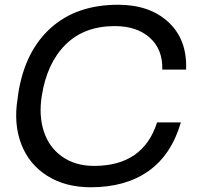

<svg xmlns="http://www.w3.org/2000/svg" viewBox="-20 -770 836 808"><path d="M361.8 18.1Q255.4 18.1 179 -30Q102.5 -78.1 69.6 -163.3Q36.6 -248.5 54.2 -356L57.1 -377.9Q85 -554.7 193.6 -652.3Q302.2 -750 477.1 -750Q610.4 -750 689.2 -676.5Q768.1 -603 763.2 -477.1H663.1Q665 -563 610.1 -611.6Q555.2 -660.2 462.9 -660.2Q334 -660.2 255.6 -582Q177.2 -503.9 155.8 -366.2Q142.6 -282.7 164.8 -215.8Q187 -148.9 242.2 -110.4Q297.4 -71.8 376 -71.8Q582.5 -71.8 641.1 -254.9H741.2Q701.2 -118.2 604.7 -50Q508.3 18.1 361.8 18.1Z"/></svg>

Font: Sora Italic
Style: Regular
Weight: 400
Designer: Jonathan Barnbrook, Julián Moncada
Foundry: Barnbrook Fonts
Version: Version 2.000